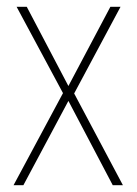

<svg xmlns="http://www.w3.org/2000/svg" viewBox="-20 -640 404 567"><path d="M166 -365 29 -620H59L182 -386L306 -620H336L199 -364L343 -93H313L182 -342L49 -93H20Z"/></svg>

Font: Noto Sans Telugu UI Condensed Thin
Style: Regular
Weight: 100
Width: 3
Designer: Jelle Bosma - Monotype Design Team
Foundry: Monotype Imaging Inc.
Version: Version 2.005; ttfautohint (v1.8.4.7-5d5b)